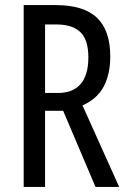

<svg xmlns="http://www.w3.org/2000/svg" viewBox="-20 -734 501 754"><path d="M199 -714Q309 -714 361 -664Q413 -614 413 -513Q413 -443 387.5 -394.5Q362 -346 304 -320L448 0H355L228 -299H157V0H73V-714ZM200 -638H157V-369H209Q266 -369 296.5 -404Q327 -439 327 -509Q327 -577 296 -607.5Q265 -638 200 -638Z"/></svg>

Font: Noto Sans Ethiopic ExtraCondensed
Style: Regular
Weight: 400
Width: 2
Designer: Monotype Design Team
Foundry: Monotype Imaging Inc.
Version: Version 2.102; ttfautohint (v1.8.4.7-5d5b)